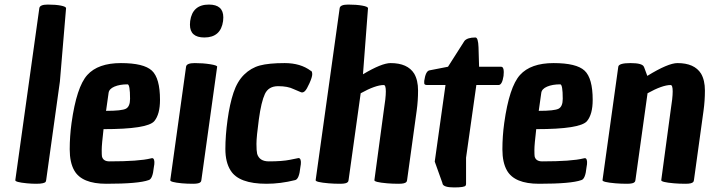

<svg xmlns="http://www.w3.org/2000/svg" viewBox="-20 -788 3104 840"><path d="M98 14Q45 9 47 0L152 -752Q154 -768 189 -768Q224 -768 246.5 -763.5Q269 -759 269 -752L242 -431L182 0Q181 6 179 8.5Q177 11 167.5 13.5Q158 16 138.5 16Q119 16 98 14Z M445 16Q338 16 305 -42Q285 -77 285 -134.5Q285 -192 293 -250Q315 -408 362 -460Q409 -512 509 -512Q609 -512 644.5 -479Q680 -446 680 -351Q680 -288 655 -258Q625 -223 433 -223Q425 -155 425 -132.5Q425 -110 426 -104Q431 -82 459 -82Q588 -82 640 -95Q641 -95 644.5 -96Q648 -97 651 -94Q659 -85 653 -56Q648 -4 630 0Q586 16 445 16ZM549 -356Q549 -419 538 -419Q504 -419 480.5 -409Q457 -399 455 -381L444 -303Q513 -303 531 -312.5Q549 -322 549 -356Z M794 -496Q796 -512 832 -512Q868 -512 899.5 -507Q931 -502 930 -496L861 0Q860 6 858 8Q852 16 825 16Q798 16 776 14Q723 9 725 0ZM894 -768Q957 -768 957 -712Q957 -705 956 -696Q946 -624 874 -624Q811 -624 811 -680Q811 -687 812 -696Q822 -768 894 -768Z M1341 -478Q1346 -475 1346 -463Q1346 -451 1334 -424Q1322 -397 1314 -389.5Q1306 -382 1299 -384H1298L1265 -398Q1239 -411 1197 -411Q1155 -411 1139 -377Q1123 -343 1112.5 -266Q1102 -189 1102 -158.5Q1102 -128 1105 -115Q1115 -82 1156 -82Q1215 -82 1249 -89Q1283 -96 1286 -96.5Q1289 -97 1292 -94Q1300 -85 1294 -56Q1289 -4 1271 0Q1207 16 1146 16Q1025 16 989 -42Q966 -78 966 -136Q966 -194 975.5 -263.5Q985 -333 1001.5 -382.5Q1018 -432 1048 -461.5Q1078 -491 1117 -501.5Q1156 -512 1225.5 -512Q1295 -512 1340 -478Z M1689 -512Q1763 -512 1792 -466Q1809 -437 1809 -392Q1809 -347 1803 -304L1761 0Q1760 6 1758 8Q1752 16 1724.5 16Q1697 16 1674 14Q1616 9 1618 0L1659 -304Q1668 -360 1668 -388Q1668 -416 1659 -416Q1623 -416 1558 -380L1505 0Q1504 6 1502 8Q1496 16 1468.5 16Q1441 16 1418 14Q1359 9 1361 0L1466 -752Q1468 -768 1503.5 -768Q1539 -768 1564.5 -763.5Q1590 -759 1590 -752L1568 -463Q1650 -512 1689 -512Z M1849 -416Q1836 -416 1836 -424V-434Q1842 -476 1858 -480L1940 -496L2012 -609Q2025 -624 2060 -624Q2072 -624 2073.5 -581Q2075 -538 2076 -496H2172Q2184 -496 2184 -473Q2184 -466 2183 -456Q2177 -416 2161 -416H2064L2019 -98V16Q2019 21 2017 24Q2012 32 1966.5 32Q1921 32 1916 16V14L1882 -81L1929 -416Z M2338 16Q2231 16 2198 -42Q2178 -77 2178 -134.5Q2178 -192 2186 -250Q2208 -408 2255 -460Q2302 -512 2402 -512Q2502 -512 2537.5 -479Q2573 -446 2573 -351Q2573 -288 2548 -258Q2518 -223 2326 -223Q2318 -155 2318 -132.5Q2318 -110 2319 -104Q2324 -82 2352 -82Q2481 -82 2533 -95Q2534 -95 2537.5 -96Q2541 -97 2544 -94Q2552 -85 2546 -56Q2541 -4 2523 0Q2479 16 2338 16ZM2442 -356Q2442 -419 2431 -419Q2397 -419 2373.5 -409Q2350 -399 2348 -381L2337 -303Q2406 -303 2424 -312.5Q2442 -322 2442 -356Z M2944 -512Q3018 -512 3047 -466Q3064 -437 3064 -392Q3064 -347 3058 -304L3016 0Q3015 6 3013 8Q3007 16 2979.5 16Q2952 16 2929 14Q2871 9 2873 0L2914 -304Q2923 -360 2923 -388Q2923 -416 2914 -416Q2878 -416 2813 -380L2760 0Q2759 6 2757 8Q2751 16 2723.5 16Q2696 16 2673 14Q2614 9 2616 0L2685 -496Q2687 -512 2738.5 -512Q2790 -512 2797 -496Q2797 -494 2798 -494L2812 -456Q2903 -512 2944 -512Z"/></svg>

Font: Chau Philomene One
Style: Italic
Weight: 400
Designer: Vicente Lamonaca
Foundry: TipoType
Version: Version 1.002